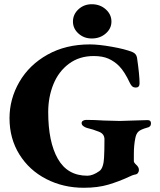

<svg xmlns="http://www.w3.org/2000/svg" viewBox="-20 -874 757 908"><path d="M25 -315Q25 -406 71.5 -486.5Q118 -567 204.5 -615.5Q291 -664 405 -664Q446 -664 508.5 -653Q571 -642 606 -628Q625 -620 628 -601Q640 -519 640 -480Q640 -470 635.5 -465Q631 -460 623 -460Q612 -460 606 -465Q600 -470 595 -480Q569 -536 543 -562Q521 -584 493 -596.5Q465 -609 423 -609Q355 -609 306 -572.5Q257 -536 232.5 -475.5Q208 -415 208 -344Q208 -203 253.5 -123Q299 -43 393 -43Q419 -43 450 -65Q460 -72 465.5 -88.5Q471 -105 472 -127Q474 -161 474 -215Q474 -241 448 -251Q418 -263 391 -269Q381 -272 373.5 -278Q366 -284 366 -292Q366 -299 372.5 -303Q379 -307 388 -307Q426 -307 471 -304Q529 -302 547 -302Q566 -302 610 -304Q656 -306 678 -306Q694 -306 694 -291Q694 -282 689.5 -277Q685 -272 675 -270Q646 -262 635 -252Q624 -242 620 -221Q613 -187 613 -146V-112Q613 -106 619.5 -99.5Q626 -93 627 -92Q637 -82 637 -70Q637 -62 632 -55.5Q627 -49 616 -48Q609 -47 588 -37Q543 -16 493 -1Q443 14 376 14Q279 14 198.5 -27.5Q118 -69 71.5 -144Q25 -219 25 -315ZM325 -772Q325 -806 351 -830Q377 -854 414 -854Q453 -854 480 -830Q507 -806 507 -772Q507 -739 480 -715.5Q453 -692 414 -692Q377 -692 351 -715.5Q325 -739 325 -772Z"/></svg>

Font: EB Garamond ExtraBold
Style: Regular
Weight: 800
Designer: Georg Duffner and Octavio Pardo
Foundry: Georg Duffner
Version: Version 1.000